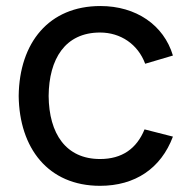

<svg xmlns="http://www.w3.org/2000/svg" viewBox="-20 -598 624 634"><path d="M551 -414.6C520.8 -515.6 429.2 -578.1 311.5 -578.1C141.7 -578.1 43.8 -457.3 41.7 -281.2C43.8 -109.4 138.5 15.6 310.4 15.6C426 15.6 511.5 -41.7 551 -146.9L457.3 -170.8C431.3 -107.3 383.3 -72.9 310.4 -72.9C197.9 -72.9 141.7 -156.2 140.6 -281.2C141.7 -403.1 194.8 -490.6 310.4 -490.6C378.1 -490.6 435.4 -452.1 459.4 -387.5Z"/></svg>

Font: Manrope3 Medium
Style: Regular
Weight: 500
Width: 4
Designer: Mikhail Sharanda
Foundry: Mikhail Sharanda
Version: Version 3.000;PS 003.000;hotconv 1.0.88;makeotf.lib2.5.64775